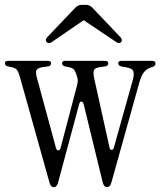

<svg xmlns="http://www.w3.org/2000/svg" viewBox="-34 -760 659 789"><path d="M187 9Q174 9 169 -11L48 -443Q41 -467 34.5 -474Q28 -481 14 -484L-1 -487Q-14 -490 -14 -500Q-14 -510 0 -510H162Q176 -510 176 -500Q176 -489 163 -487L147 -485Q123 -482 117 -473.5Q111 -465 117 -443L196 -152Q199 -142 205.5 -142Q212 -142 215 -152L283 -411Q285 -419 285.5 -427Q286 -435 283 -444Q276 -468 269.5 -474.5Q263 -481 249 -484L234 -487Q221 -490 221 -500Q221 -510 235 -510H397Q411 -510 411 -500Q411 -489 398 -487L382 -485Q358 -482 353 -473.5Q348 -465 352 -443L416 -154Q418 -144 424.5 -144Q431 -144 434 -154L510 -425Q518 -452 514.5 -465.5Q511 -479 486 -483L465 -487Q452 -490 452 -500Q452 -510 466 -510H591Q605 -510 605 -499Q605 -489 593 -485L584 -482Q569 -477 558 -464Q547 -451 538 -419L424 -11Q419 9 405 9Q393 9 388 -11L310 -331Q307 -342 300.5 -342.5Q294 -343 291 -331L205 -11Q200 9 187 9ZM177 -586Q165 -578 157 -588Q150 -596 160 -607L276 -729Q287 -740 301 -740H320Q334 -740 345 -729L461 -607Q471 -596 464 -588Q458 -578 444 -587L310 -677Z"/></svg>

Font: Instrument Serif
Style: Regular
Weight: 400
Designer: Rodrigo Fuenzalida
Foundry: fragTYPE
Version: Version 1.000; ttfautohint (v1.8.4.7-5d5b);gftools[0.9.27]